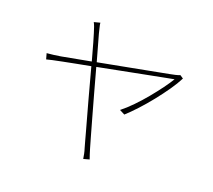

<svg xmlns="http://www.w3.org/2000/svg" viewBox="-131 -944 1263 1140"><g transform="rotate(20 500.0 -373.5)"><path d="M892 -627 871 -641Q865 -638 857 -636Q849 -634 842 -632Q835 -630 811 -625.5Q787 -621 751 -614Q715 -607 670 -598.5Q625 -590 575.5 -580.5Q526 -571 475.5 -561.5Q425 -552 378 -543L332 -707Q327 -729 323 -744Q319 -759 318 -771L280 -761Q286 -750 291 -736Q296 -722 303 -699Q306 -691 318.5 -647Q331 -603 349 -537L167 -503Q143 -499 123 -496.5Q103 -494 80 -492L90 -456Q100 -459 125 -464.5Q150 -470 185.5 -477Q221 -484 264.5 -492.5Q308 -501 356 -510Q368 -465 381.5 -415.5Q395 -366 408 -317.5Q421 -269 434 -223.5Q447 -178 457 -140.5Q467 -103 474.5 -76.5Q482 -50 485 -39Q490 -24 493.5 -7Q497 10 499 24L536 14Q531 -1 525.5 -17Q520 -33 516 -48Q511 -65 497 -114Q483 -163 464.5 -229Q446 -295 425 -370.5Q404 -446 385 -516Q460 -531 538 -546Q616 -561 681.5 -574Q747 -587 792 -595.5Q837 -604 847 -606Q831 -579 803.5 -541.5Q776 -504 743 -464Q710 -424 674 -387Q638 -350 605 -324L638 -307Q668 -334 705 -374Q742 -414 777.5 -458.5Q813 -503 843.5 -547Q874 -591 892 -627Z"/></g></svg>

Font: Spoqa Han Sans Neo Thin
Style: Regular
Weight: 100
Designer: [Spoqa Han Sans Neo] Dong-huui Kim  Younghwa Kang  Yujin Lee  [Noto Sans] Ryoko NISHIZUKA  (kana & ideographs); Paul D. 
Foundry: Spoqa (http://www.spoqa-han-sans.com)
Version: Version 1.100;hotconv 1.0.109;makeotfexe 2.5.65596